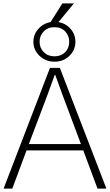

<svg xmlns="http://www.w3.org/2000/svg" viewBox="-20 -1100 641 1120"><path d="M174.8 -856.4Q174.8 -903.3 210 -938Q245.1 -972.7 297.9 -972.7Q350.6 -972.7 385.3 -938.5Q419.9 -904.3 419.9 -856.4Q419.9 -808.6 385.3 -774.4Q350.6 -740.2 297.9 -740.2Q246.1 -740.2 210.4 -774.4Q174.8 -808.6 174.8 -856.4ZM210.9 -856.4Q210.9 -820.3 235.4 -795.9Q259.8 -771.5 297.9 -771.5Q335.9 -771.5 359.9 -795.4Q383.8 -819.3 383.8 -856.4Q383.8 -891.6 360.4 -916.5Q336.9 -941.4 297.9 -941.4Q258.8 -941.4 234.9 -916.5Q210.9 -891.6 210.9 -856.4ZM265.6 -956.1 343.8 -1080.1H411.1L308.6 -956.1ZM148.4 -259.8H452.1L343.8 -548.8Q312.5 -633.8 302.7 -662.1H298.8Q294.9 -651.4 257.8 -548.8ZM1 0 271.5 -704.1H329.1L600.6 0H548.8L465.8 -222.7H134.8L51.8 0Z"/></svg>

Font: Gothic A1 ExtraLight
Style: Regular
Weight: 275
Designer: HanYang I&C Co.,Ltd.
Foundry: HanYang I&C Co.,Ltd.
Version: Version 2.50